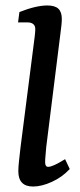

<svg xmlns="http://www.w3.org/2000/svg" viewBox="-20 -675 292 702"><path d="M101 7Q47 7 47 -49Q47 -64 49.5 -86.5Q52 -109 55 -136L103 -511Q105 -525 107 -542.5Q109 -560 109 -568Q109 -581 101.5 -587Q94 -593 82 -593H46L51 -631Q112 -655 153 -655Q181 -655 193.5 -643Q206 -631 206 -606Q206 -596 204.5 -582Q203 -568 201 -553L149 -137Q148 -123 146.5 -107.5Q145 -92 145 -82Q145 -65 156 -65Q165 -65 180 -72Q195 -79 218 -93L235 -57Q207 -27 169.5 -10Q132 7 101 7Z"/></svg>

Font: Yrsa Medium
Style: Italic
Weight: 500
Italic angle: -7.10001°
Designer: Anna Giedrys (Yrsa+Rasa design), David Brezina (Yrsa art-direction, Rasa art-direction, design)
Foundry: Rosetta Type Foundry
Version: Version 2.004